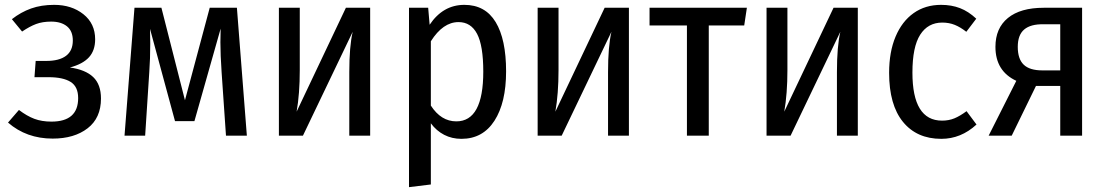

<svg xmlns="http://www.w3.org/2000/svg" viewBox="-20 -559 4558 791"><path d="M372 -397Q372 -351 346.5 -323Q321 -295 268 -281Q332 -272 364 -241.5Q396 -211 396 -153Q396 -73 341 -30.5Q286 12 197 12Q89 12 13 -54L58 -106Q91 -81 121.5 -69.5Q152 -58 192 -58Q302 -58 302 -155Q302 -202 271 -221.5Q240 -241 180 -241H122L127 -308H171Q224 -308 252 -329Q280 -350 280 -392Q280 -431 256 -450.5Q232 -470 191 -470Q155 -470 128.5 -460Q102 -450 71 -429L29 -480Q66 -509 108 -524Q150 -539 203 -539Q275 -539 323.5 -500.5Q372 -462 372 -397Z M997 0H911L893 -261Q888 -334 888 -385L889 -441L781 -60H701L598 -440L599 -380Q599 -317 595 -262L578 0H493L534 -527H645L742 -146L844 -527H956Z M1505 0H1419V-262Q1419 -368 1433 -428L1228 0H1129V-527H1215V-270Q1215 -173 1202 -99L1405 -527H1505Z M2065 -265Q2065 -136 2017 -61.5Q1969 13 1881 13Q1842 13 1810 -3.5Q1778 -20 1755 -51V201L1665 212V-527H1744L1750 -457Q1805 -539 1893 -539Q1979 -539 2022 -468Q2065 -397 2065 -265ZM1971 -264Q1971 -371 1945.5 -419.5Q1920 -468 1869 -468Q1805 -468 1755 -389V-124Q1797 -59 1860 -59Q1971 -59 1971 -264Z M2571 0H2485V-262Q2485 -368 2499 -428L2294 0H2195V-527H2281V-270Q2281 -173 2268 -99L2471 -527H2571Z M3046 -454H2900V0H2810V-454H2656V-527H3057Z M3514 0H3428V-262Q3428 -368 3442 -428L3237 0H3138V-527H3224V-270Q3224 -173 3211 -99L3414 -527H3514Z M4002 -482 3961 -428Q3937 -447 3913.5 -456.5Q3890 -466 3862 -466Q3803 -466 3771 -416Q3739 -366 3739 -260Q3739 -62 3861 -62Q3889 -62 3912 -71.5Q3935 -81 3962 -101L4003 -46Q3939 13 3858 13Q3757 13 3700 -57Q3643 -127 3643 -259Q3643 -345 3669.5 -408Q3696 -471 3744 -505Q3792 -539 3857 -539Q3900 -539 3935 -525.5Q3970 -512 4002 -482Z M4438 -527V0H4348V-205H4248L4148 0H4053L4167 -226Q4081 -266 4081 -366Q4081 -443 4132.5 -485Q4184 -527 4280 -527ZM4348 -269V-459H4279Q4226 -460 4199.5 -437.5Q4173 -415 4173 -366Q4173 -316 4197.5 -292.5Q4222 -269 4274 -269Z"/></svg>

Font: Fira Sans Condensed
Style: Regular
Weight: 400
Width: 3
Designer: bBox Type GmbH & Carrois Corporate GbR & Edenspiekermann AG
Foundry: bBox Type GmbH & Carrois Corporate GbR & Edenspiekermann AG
Version: Version 4.301